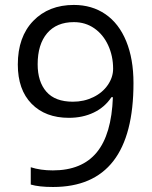

<svg xmlns="http://www.w3.org/2000/svg" viewBox="-20 -744 612 774"><path d="M518.1 -409.2Q518.1 9.8 193.8 9.8Q137.2 9.8 104 0V-69.8Q143.1 -57.1 192.9 -57.1Q310.1 -57.1 369.9 -129.6Q429.7 -202.1 435.1 -352.1H429.2Q402.3 -311.5 357.9 -290.3Q313.5 -269 257.8 -269Q163.1 -269 107.4 -325.7Q51.8 -382.3 51.8 -483.9Q51.8 -595.2 114 -659.7Q176.3 -724.1 277.8 -724.1Q350.6 -724.1 405 -686.8Q459.5 -649.4 488.8 -577.9Q518.1 -506.3 518.1 -409.2ZM277.8 -654.8Q208 -654.8 169.9 -609.9Q131.8 -564.9 131.8 -484.9Q131.8 -414.6 167 -374.3Q202.1 -334 273.9 -334Q318.4 -334 355.7 -352.1Q393.1 -370.1 414.6 -401.4Q436 -432.6 436 -466.8Q436 -518.1 416 -561.5Q396 -605 360.1 -629.9Q324.2 -654.8 277.8 -654.8Z"/></svg>

Font: f06187749
Style: Regular
Weight: 400
Foundry: Ascender Corporation
Version: Version 1.10